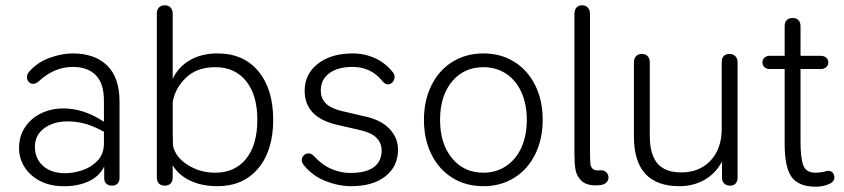

<svg xmlns="http://www.w3.org/2000/svg" viewBox="-20 -696 3191 726"><path d="M52 -136Q52 -180 74 -214Q96 -248 134.5 -267Q173 -286 220 -286Q294 -286 366 -240L373 -236V-315Q373 -381 342 -412Q311 -443 256 -443Q185 -443 127 -389Q116 -379 105 -379Q95 -379 88.5 -386.5Q82 -394 82 -404Q82 -417 93 -428Q124 -462 169.5 -478Q215 -494 255 -494Q338 -494 385 -448.5Q432 -403 432 -311V-24Q432 -10 424.5 -2Q417 6 404 6Q390 6 382 -1.5Q374 -9 374 -23V-66Q354 -27 312.5 -9Q271 9 219 8Q170 8 132 -11.5Q94 -31 73 -64Q52 -97 52 -136ZM227 -41Q255 -41 289 -51.5Q323 -62 348 -87.5Q373 -113 373 -155V-198L357 -206Q298 -237 236 -237Q182 -237 147 -211Q112 -185 112 -141Q112 -96 143 -68.5Q174 -41 227 -41Z M633 -71V-25Q633 -10 625 -2Q617 6 603 6Q589 6 581 -2Q573 -10 573 -25V-645Q573 -659 581 -667.5Q589 -676 603 -676Q617 -676 625 -667.5Q633 -659 633 -645V-398Q655 -444 699 -469Q743 -494 802 -494Q901 -494 957 -426.5Q1013 -359 1013 -243Q1013 -127 956.5 -59.5Q900 8 802 8Q743 8 699 -13Q655 -34 633 -71ZM953 -243Q953 -337 910.5 -389.5Q868 -442 794 -442Q724 -442 682.5 -401.5Q641 -361 633 -309Q633 -157 634 -146Q643 -102 689.5 -72.5Q736 -43 794 -43Q868 -43 910.5 -95.5Q953 -148 953 -243Z M1130 -70Q1121 -81 1121 -90Q1121 -101 1128.5 -108.5Q1136 -116 1147 -116Q1158 -116 1167 -106Q1198 -72 1233.5 -57Q1269 -42 1304 -42Q1364 -42 1393.5 -64Q1423 -86 1423 -127Q1423 -155 1404 -174.5Q1385 -194 1342 -204L1255 -224Q1132 -252 1132 -353Q1132 -416 1182 -455Q1232 -494 1314 -494Q1359 -494 1399 -475.5Q1439 -457 1466 -422Q1472 -415 1472 -405Q1472 -394 1464.5 -385.5Q1457 -377 1447 -377Q1437 -377 1427 -388Q1384 -443 1313 -443Q1257 -443 1225 -419Q1193 -395 1193 -354Q1193 -324 1212 -305Q1231 -286 1273 -276L1359 -256Q1420 -243 1452.5 -209Q1485 -175 1485 -130Q1485 -67 1437.5 -29.5Q1390 8 1308 8Q1261 8 1212 -11Q1163 -30 1130 -70Z M1583 -243Q1583 -315 1611 -372.5Q1639 -430 1690.5 -462Q1742 -494 1808 -494Q1874 -494 1925 -462Q1976 -430 2004 -373Q2032 -316 2032 -243Q2032 -170 2004 -113Q1976 -56 1925 -24Q1874 8 1808 8Q1741 8 1690 -24Q1639 -56 1611 -113Q1583 -170 1583 -243ZM1972 -243Q1972 -302 1951.5 -347.5Q1931 -393 1893.5 -417.5Q1856 -442 1808 -442Q1734 -442 1689 -387.5Q1644 -333 1644 -243Q1644 -153 1689 -98Q1734 -43 1808 -43Q1856 -43 1893.5 -68Q1931 -93 1951.5 -138Q1972 -183 1972 -243Z M2248 4 2234 5Q2196 5 2178 -13Q2160 -31 2156 -55Q2152 -79 2152 -117V-642Q2152 -658 2159.5 -667Q2167 -676 2181 -676Q2195 -676 2203 -667Q2211 -658 2211 -642V-119Q2211 -88 2212.5 -76Q2214 -64 2222 -57Q2230 -50 2250 -52Q2263 -53 2271.5 -45.5Q2280 -38 2281 -26Q2281 -13 2272 -5Q2263 3 2248 4Z M2377 -180V-460Q2377 -475 2385 -483.5Q2393 -492 2407 -492Q2421 -492 2429 -483.5Q2437 -475 2437 -460V-183Q2437 -112 2466 -78Q2495 -44 2556 -44Q2625 -44 2667 -89Q2709 -134 2709 -209V-460Q2709 -492 2739 -492Q2752 -492 2760.5 -483.5Q2769 -475 2769 -460V-25Q2769 -10 2761.5 -2Q2754 6 2741 6Q2727 6 2718.5 -2Q2710 -10 2710 -25V-85Q2686 -40 2644 -16Q2602 8 2549 8Q2377 8 2377 -180Z M2947 -152V-435H2891Q2878 -435 2870.5 -442Q2863 -449 2863 -460Q2863 -471 2870.5 -478Q2878 -485 2891 -485H2947V-597Q2947 -612 2955 -620Q2963 -628 2977 -628Q2991 -628 2999 -620Q3007 -612 3007 -597V-485H3083Q3096 -485 3104 -478Q3112 -471 3112 -460Q3112 -449 3104 -442Q3096 -435 3083 -435H3007V-160Q3007 -98 3017.5 -70.5Q3028 -43 3063 -43Q3081 -43 3095 -46.5Q3109 -50 3108 -50H3112Q3120 -50 3126 -45.5Q3132 -41 3134 -32Q3135 -30 3135 -26Q3135 -18 3130.5 -11.5Q3126 -5 3119 -2Q3094 10 3066 10Q3000 10 2973.5 -26.5Q2947 -63 2947 -152Z"/></svg>

Font: SN Pro Light
Style: Regular
Weight: 300
Designer: Tobias Whetton
Foundry: Supernotes
Version: Version 1.002